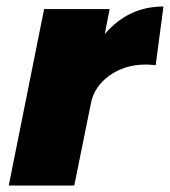

<svg xmlns="http://www.w3.org/2000/svg" viewBox="-20 -572 524 592"><path d="M484 -552 460 -371Q440 -373 430 -373Q365 -373 317.5 -339Q270 -305 260 -252L209 0H7L116 -544H318L303 -467Q376 -552 484 -552Z"/></svg>

Font: TypoPRO Montserrat Alternates
Style: Italic
Weight: 800
Italic angle: -11.3°
Designer: Julieta Ulanovsky
Foundry: Julieta Ulanovsky
Version: Version 6.001